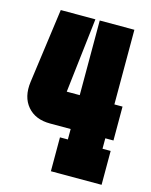

<svg xmlns="http://www.w3.org/2000/svg" viewBox="-96 -664 574 728"><g transform="rotate(15 191.5 -300.0)"><path d="M373 -133V0H174V-133H205V-174H124Q66 -174 35 -210.5Q4 -247 12 -307L52 -600H188L154 -307H205V-600H341V-307H373V-174H341V-133Z"/></g></svg>

Font: Karantina
Style: Bold
Weight: 700
Designer: Rony Koch
Foundry: Rony Koch
Version: Version 1.000; ttfautohint (v1.8.3)